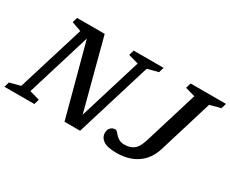

<svg xmlns="http://www.w3.org/2000/svg" viewBox="-129 -1042 1671 1397"><g transform="rotate(30 707.0 -344.0)"><path d="M584.5 -61.5 559.5 -67 732.5 -631 648 -654.5 660.5 -698H911.5L899 -654.5L808.5 -631L614.5 2H483.5L313 -635.5L330.5 -633L157 -67L241.5 -43L229 0H-22L-10 -43L80.5 -67L253 -627L172.5 -655.5L185 -698H417ZM1195 -179.5Q1181 -134 1156.5 -98.8Q1132 -63.5 1097.5 -39.5Q1063 -15.5 1019.8 -3Q976.5 9.5 924.5 9.5Q845 9.5 811.5 -14.2Q778 -38 778 -77Q778 -102.5 793.2 -118.8Q808.5 -135 833 -135Q842 -135 850.2 -125.2Q858.5 -115.5 870 -103Q881.5 -90.5 899 -81Q916.5 -71.5 943.5 -71.5Q991 -71.5 1021.2 -95Q1051.5 -118.5 1071 -182.5L1208.5 -631L1126 -654.5L1139 -698H1436L1423.5 -654.5L1333 -630.5Z"/></g></svg>

Font: Newsreader 9pt Medium
Style: Italic
Weight: 500
Italic angle: -17°
Designer: Hugues Gentile
Foundry: Production Type
Version: Version 1.003